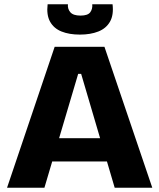

<svg xmlns="http://www.w3.org/2000/svg" viewBox="-20 -879 745 899"><path d="M13 0 236 -660H469L693 0H517L360 -533H346L188 0ZM144 -123V-232H584V-123ZM203 -859H298Q296 -837 309.5 -821.5Q323 -806 357 -806Q391 -806 402.5 -821.5Q414 -837 412 -859H507Q513 -809 495 -777.5Q477 -746 440.5 -731.5Q404 -717 354 -717Q304 -717 268 -731.5Q232 -746 214.5 -777.5Q197 -809 203 -859Z"/></svg>

Font: Bricolage Grotesque 24pt ExtraBold
Style: Regular
Weight: 800
Designer: Mathieu Triay
Foundry: Atelier Triay
Version: Version 1.001;gftools[0.9.33.dev8+g029e19f]